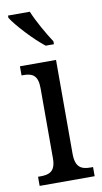

<svg xmlns="http://www.w3.org/2000/svg" viewBox="-88 -807 453 849"><g transform="rotate(-10 139.0 -383.0)"><path d="M153 -606H190V-619C165 -657 128 -721 110 -766H12V-756C33 -721 106 -642 153 -606ZM19 0H266V-41H256C215 -41 187 -52 187 -115V-536H25V-495H33C72 -495 98 -484 98 -425V-110C98 -51 70 -41 30 -41H19Z"/></g></svg>

Font: Noto Serif Lao Cond
Style: Regular
Weight: 400
Width: 3
Designer: Monotype Design Team
Foundry: Monotype Imaging Inc.
Version: Version 2.004